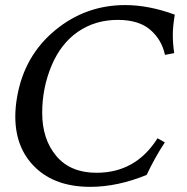

<svg xmlns="http://www.w3.org/2000/svg" viewBox="-20 -723 735 753"><path d="M334 9.8Q197.3 9.8 118.7 -65.9Q40 -141.6 40 -266.1Q40 -303.2 47.4 -344.7Q75.7 -504.4 195.6 -603.8Q315.4 -703.1 470.7 -703.1Q563.5 -703.1 665.5 -665.5Q657.7 -618.7 657.7 -586.9Q657.7 -552.7 663.1 -514.6L627 -507.8Q614.3 -567.4 569.3 -606.2Q524.4 -645 441.9 -645Q354 -645 286.4 -598.9Q218.8 -552.7 182.1 -465.3Q145.5 -377.9 145.5 -280.3Q145.5 -176.8 200.9 -111.1Q256.3 -45.4 358.4 -45.4Q512.7 -45.4 597.7 -180.7L626.5 -164.6Q587.4 -105.5 555.2 -37.1Q440.9 9.8 334 9.8Z"/></svg>

Font: Kelvinch
Style: Italic
Weight: 400
Italic angle: -10°
Designer: Paul James Miller
Foundry: High-Logic / Made with FontCreator
Version: Version 3.40;July 22, 2017;FontCreator 11.0.0.2388 64-bit